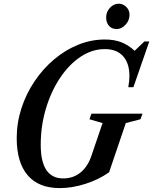

<svg xmlns="http://www.w3.org/2000/svg" viewBox="-20 -980 806 1011"><path d="M295 10.5Q183.5 10.5 125.8 -57Q68 -124.5 68 -253Q68 -333.5 92.8 -409.8Q117.5 -486 161.8 -551.8Q206 -617.5 264.5 -667Q323 -716.5 391.2 -744.2Q459.5 -772 532 -772Q581 -772 618.2 -757.8Q655.5 -743.5 689 -712.5L740 -761.5H766L682.5 -521H655.5Q661.5 -553.5 661.5 -580Q661.5 -647 628 -684.2Q594.5 -721.5 532 -721.5Q465 -721.5 404.2 -681Q343.5 -640.5 296.2 -569.8Q249 -499 221.8 -408.2Q194.5 -317.5 194.5 -217Q194.5 -40.5 313 -40.5Q365 -40.5 403.2 -71Q441.5 -101.5 461 -158.5L520 -332L451 -352L461.5 -381.5H730.5L719.5 -352L642.5 -332L554.5 -73Q500.5 -34.5 430.2 -12Q360 10.5 295 10.5ZM594.5 -827Q569 -827 554 -843.8Q539 -860.5 539 -888Q539 -917.5 559 -939Q579 -960.5 604.5 -960.5Q627.5 -960.5 644.8 -943.8Q662 -927 662 -902Q662 -872.5 641 -849.8Q620 -827 594.5 -827Z"/></svg>

Font: Libre Caslon Condensed SemiBold Italic
Style: Regular
Weight: 600
Italic angle: -22.583°
Designer: Pablo Impallari, Rodrigo Fuenzalida, Katja Schimmel, Ertekin Erdin
Foundry: Pablo Impallari, Rodrigo Fuenzalida
Version: Version 2.000; ttfautohint (v1.8.4.7-5d5b);gftools[0.9.33]